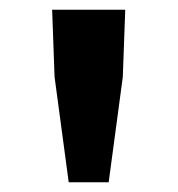

<svg xmlns="http://www.w3.org/2000/svg" viewBox="-20 -799 365 394"><path d="M121 -425H203L232 -641L237 -779H87L92 -641Z"/></svg>

Font: Noto Sans TC
Style: Bold
Weight: 700
Designer: Ryoko NISHIZUKA 西塚涼子 (kana, bopomofo & ideographs); Paul D. Hunt (Latin, Greek & Cyrillic); Sandoll Communications 산돌커뮤니
Foundry: Adobe
Version: Version 2.004;hotconv 1.0.118;makeotfexe 2.5.65603